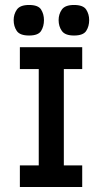

<svg xmlns="http://www.w3.org/2000/svg" viewBox="-20 -753 418 773"><path d="M136 -18V-545H237V-18ZM60 0V-87H311V0ZM60 -475V-563H311V-475ZM97 -610Q60 -610 47.5 -628.5Q35 -647 35 -672Q35 -696 48 -714.5Q61 -733 97 -733Q134 -733 145.5 -714.5Q157 -696 157 -672Q157 -647 145.5 -628.5Q134 -610 97 -610ZM278 -610Q242 -610 229 -628.5Q216 -647 216 -672Q216 -696 229 -714.5Q242 -733 278 -733Q315 -733 327 -714.5Q339 -696 339 -672Q339 -647 327 -628.5Q315 -610 278 -610Z"/></svg>

Font: Darker Grotesque Light
Style: Bold
Weight: 700
Version: Version 1.000;gftools[0.9.28]